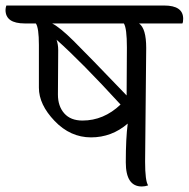

<svg xmlns="http://www.w3.org/2000/svg" viewBox="-67 -671 684 696"><path d="M392 -325 393 -499Q393 -569 382 -586H122Q150 -572 200 -522.5Q250 -473 392 -325ZM144 -489 143 -328Q143 -286 166 -260Q189 -234 232 -234Q309 -234 370 -292Q229 -446 138 -527Q144 -510 144 -489ZM463 -497 459 -85Q459 -15 470 1Q459 5 447 5Q389 5 389 -82.5Q389 -170 396 -223Q338 -173 263 -173Q188 -173 131 -232.5Q74 -292 74 -353V-508Q74 -570 63 -586H23Q-47 -586 -47 -635Q-47 -642 -44 -651H528Q597 -651 597 -603Q597 -590 594 -586H437Q463 -568 463 -497Z"/></svg>

Font: Laila
Style: Regular
Weight: 400
Designer: Hitesh Malaviya
Foundry: Indian Type Foundry
Version: Version 1.302;PS 1.0;hotconv 1.0.78;makeotf.lib2.5.61930; tt